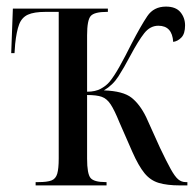

<svg xmlns="http://www.w3.org/2000/svg" viewBox="-20 -562 591 582"><path d="M88 0V-10H97Q123 -10 136 -15Q149 -20 153.5 -35.5Q158 -51 158 -82V-526H118Q83 -526 64.5 -517.5Q46 -509 38 -488Q30 -467 26 -429L24 -401H14L19 -536H307V-526H304Q266 -526 255 -513.5Q244 -501 244 -455V-284Q269 -284 285.5 -293Q302 -302 312 -314Q326 -331 342.5 -360.5Q359 -390 379 -430Q407 -484 426.5 -513Q446 -542 483 -542Q513 -542 527 -525Q541 -508 541 -485Q541 -460 530 -448.5Q519 -437 505 -435Q502 -484 460 -484Q435 -484 417 -461Q399 -438 375 -393Q356 -357 339 -330.5Q322 -304 295 -288Q353 -286 378.5 -266Q404 -246 423 -207L465 -114Q485 -72 497.5 -49.5Q510 -27 520 -18.5Q530 -10 543 -10H548V0H525Q487 0 461.5 -7.5Q436 -15 418 -37Q400 -59 381 -102L342 -191Q327 -228 315.5 -245.5Q304 -263 288.5 -268.5Q273 -274 244 -274V-81Q244 -35 254.5 -22.5Q265 -10 300 -10H303V0Z"/></svg>

Font: Noto Serif Display ExtraCondensed
Style: Regular
Weight: 400
Width: 2
Designer: Monotype Design Team
Foundry: Monotype Imaging Inc.
Version: Version 2.009